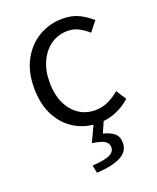

<svg xmlns="http://www.w3.org/2000/svg" viewBox="-135 -579 724 884"><g transform="rotate(-20 227.0 -136.5)"><path d="M273 12Q209 12 158 -18Q107 -48 77 -104.5Q47 -161 47 -242Q47 -322 79 -379.5Q111 -437 163.5 -467Q216 -497 278 -497Q326 -497 360 -479.5Q394 -462 419 -439L381 -391Q360 -410 335.5 -423Q311 -436 281 -436Q235 -436 199.5 -411.5Q164 -387 143.5 -343Q123 -299 123 -242Q123 -155 166 -102Q209 -49 279 -49Q313 -49 343 -63.5Q373 -78 397 -99L429 -50Q397 -21 357 -4.5Q317 12 273 12ZM186 224 178 186Q241 182 264.5 170Q288 158 288 136Q288 116 270.5 105Q253 94 210 88L253 -3H302L273 64Q307 72 326 88Q345 104 345 135Q345 177 304 198.5Q263 220 186 224Z"/></g></svg>

Font: Assistant
Style: Regular
Weight: 400
Designer: Hebrew By Ben Nathan, Latin by Paul Hunt
Version: Version 3.000